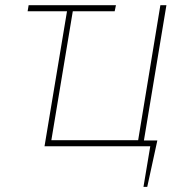

<svg xmlns="http://www.w3.org/2000/svg" viewBox="-20 -566 719 743"><path d="M428.7 -545.9 423.8 -522.5H86.9L90.8 -545.9ZM588.9 -22.5 549.8 157.2H535.2L561.5 0H499L502.9 -22.5ZM624 -545.9 533.2 0H152.3L243.2 -545.9H265.6L178.7 -23.4H514.6L600.6 -545.9Z"/></svg>

Font: Inter Tight Thin
Style: Italic
Weight: 250
Italic angle: -9.39999°
Designer: Rasmus Andersson
Foundry: rsms
Version: Version 3.004